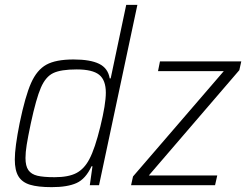

<svg xmlns="http://www.w3.org/2000/svg" viewBox="-20 -763 1014 791"><path d="M41 -106Q41 -156 61 -256Q84 -367 108 -421Q132 -475 171 -496.5Q210 -518 283 -518Q352 -518 388.5 -500Q425 -482 432 -440H436L500 -743H546L388 0H350L361 -78H357Q333 -26 295.5 -9Q258 8 193 8Q136 8 103.5 -2Q71 -12 56 -36.5Q41 -61 41 -106ZM348 -107Q371 -150 393.5 -242Q416 -334 416 -381Q416 -433 388.5 -455Q361 -477 296 -477Q231 -477 199.5 -462Q168 -447 148.5 -402Q129 -357 107 -255Q95 -198 90 -166.5Q85 -135 85 -112Q85 -79 97 -62Q109 -45 134 -39Q159 -33 205 -33Q262 -33 294.5 -50Q327 -67 348 -107ZM520 0 528 -36 902 -470H631L639 -510H974L966 -474L593 -40H875L866 0Z"/></svg>

Font: Saira Semi Condensed ExtraLight
Style: Italic
Weight: 200
Width: 4
Italic angle: -12°
Designer: Hector Gatti with collaboration of the Omnibus-Type team
Foundry: Omnibus-Type
Version: Version 1.001; ttfautohint (v1.8)